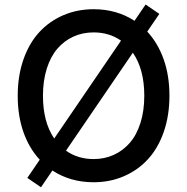

<svg xmlns="http://www.w3.org/2000/svg" viewBox="-20 -777 808 829"><path d="M615.8 -640.6Q661.6 -591.3 686.6 -521Q711.6 -450.6 711.6 -363.6Q711.6 -278.1 687 -207.4Q662.3 -136.7 618.6 -89.3Q574.9 -41.9 514.7 -16Q454.5 9.9 384.2 9.9Q283.7 9.9 206.3 -40.8L157 31.6L98 -8.9L151.6 -87.4Q105.8 -136.7 81.1 -206.9Q56.5 -277 56.5 -363.6Q56.5 -449.2 81.1 -519.9Q105.8 -590.6 149.5 -638Q193.2 -685.4 253.4 -711.3Q313.6 -737.2 384.2 -737.2Q484 -737.2 560.7 -687.1L608.7 -757.5L668 -717ZM165.5 -363.6Q165.5 -250 214.1 -179L502.5 -601.6Q451.3 -637.1 384.2 -637.1Q337 -637.1 297.1 -619Q257.1 -600.9 227.8 -566.9Q198.5 -533 182 -480.8Q165.5 -428.6 165.5 -363.6ZM384.2 -90.2Q431.5 -90.2 471.2 -108.3Q511 -126.4 540.5 -160.3Q570 -194.2 586.5 -246.4Q603 -298.7 603 -363.6Q603 -478 553.6 -549.4L264.9 -126.4Q316.4 -90.2 384.2 -90.2Z"/></svg>

Font: TID UI Medium
Style: Regular
Weight: 500
Designer: The TID Project Authors
Foundry: Bakken & Bæck
Version: Version 1.001;hotconv 1.0.109;makeotfexe 2.5.65596